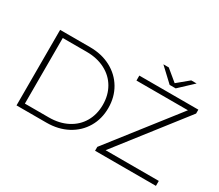

<svg xmlns="http://www.w3.org/2000/svg" viewBox="-148 -1208 1755 1541"><g transform="rotate(30 729.0 -437.5)"><path d="M122 -700H399Q508 -700 592.5 -655Q677 -610 724 -530.5Q771 -451 771 -350Q771 -249 724 -169.5Q677 -90 592.5 -45Q508 0 399 0H122ZM395 -46Q492 -46 566 -84.5Q640 -123 680 -192Q720 -261 720 -350Q720 -439 680 -508Q640 -577 566 -615.5Q492 -654 395 -654H173V-46ZM1414 -46V0H850V-36L1333 -654H856V-700H1403V-664L921 -46ZM1286 -875 1160 -757H1104L978 -875H1028L1132 -789L1236 -875Z"/></g></svg>

Font: Hilab Light
Style: Regular
Weight: 300
Designer: Cristianderson Lima
Foundry: Cristianderson
Version: Version 1.0